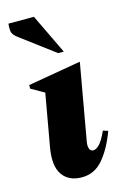

<svg xmlns="http://www.w3.org/2000/svg" viewBox="-112 -759 534 822"><g transform="rotate(-15 155.0 -348.5)"><path d="M147 10Q88 10 60.5 -30Q33 -70 47 -150L88 -381L30 -414V-430L262 -470H265L205 -131Q202 -113 206.5 -101Q211 -89 223 -89Q236 -89 251 -104.5Q266 -120 284 -160L306 -153Q279 -80 241 -35Q203 10 147 10ZM185 -530 33 -644Q13 -659 11.5 -675.5Q10 -692 12 -707H125L210 -530Z"/></g></svg>

Font: Spectral ExtraBold
Style: Italic
Weight: 800
Italic angle: -10°
Designer: Jean-Baptiste Levee
Foundry: Production Type
Version: Version 2.001